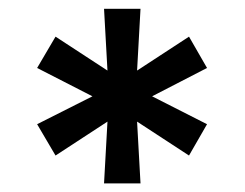

<svg xmlns="http://www.w3.org/2000/svg" viewBox="-20 -727 557 437"><path d="M216.8 -309.6 224.6 -450.2 106.4 -373 64.5 -444.3 190.4 -507.8 64.5 -572.3 106.4 -643.6 224.6 -566.4 216.8 -707H299.8L292 -566.4L410.2 -643.6L451.2 -572.3L326.2 -507.8L451.2 -444.3L410.2 -373L292 -450.2L299.8 -309.6Z"/></svg>

Font: Pretendard SemiBold
Style: Regular
Weight: 600
Designer: Base glyphs from Inter by Rasmus Andersson; Hangeul glyphs from Noto Sans CJK(Source Han Sans) by Jang Soo-young and Kan
Foundry: Kil Hyung-jin
Version: Version 1.309